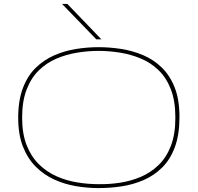

<svg xmlns="http://www.w3.org/2000/svg" viewBox="-20 -951 1010 981"><path d="M483 10Q426 10 367.5 0Q309 -10 256.5 -34Q204 -58 162.5 -99.5Q121 -141 97 -202.5Q73 -264 73 -350Q73 -438 97 -501Q121 -564 162.5 -604.5Q204 -645 256.5 -668Q309 -691 367.5 -700.5Q426 -710 483 -710Q540 -710 598.5 -701Q657 -692 710.5 -669.5Q764 -647 806 -606.5Q848 -566 872.5 -504Q897 -442 897 -353Q897 -263 873.5 -199.5Q850 -136 808.5 -95Q767 -54 714 -31Q661 -8 602 1Q543 10 483 10ZM483 -10Q538 -9 593.5 -17.5Q649 -26 699.5 -47.5Q750 -69 790 -107.5Q830 -146 853 -205.5Q876 -265 876 -350Q876 -435 853 -494.5Q830 -554 790 -592.5Q750 -631 699.5 -652Q649 -673 593.5 -682Q538 -691 483 -691Q430 -691 374.5 -682Q319 -673 268.5 -651.5Q218 -630 178.5 -591.5Q139 -553 116 -493.5Q93 -434 93 -350Q93 -268 116 -209.5Q139 -151 178.5 -112Q218 -73 268.5 -50.5Q319 -28 374.5 -19Q430 -10 483 -10ZM472 -750 297 -931H324L498 -750Z"/></svg>

Font: Georama Extended Thin
Style: Regular
Weight: 100
Width: 7
Designer: Jean-Baptiste Levee
Foundry: Production Type
Version: Version 1.000